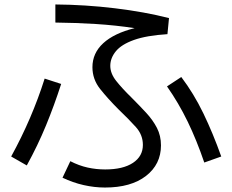

<svg xmlns="http://www.w3.org/2000/svg" viewBox="-20 -785 1040 860"><path d="M260 11 295 -63Q334 -43 372.5 -34.5Q411 -26 451 -26Q531 -26 575.5 -55.5Q620 -85 620 -136Q620 -181 588.5 -216Q557 -251 511 -295Q463 -343 428.5 -386.5Q394 -430 394 -484Q394 -547 442.5 -591.5Q491 -636 583 -659Q497 -672 409 -677.5Q321 -683 228 -684V-765Q362 -764 494.5 -748Q627 -732 737 -704L730 -632Q636 -626 580 -606Q524 -586 499 -555.5Q474 -525 474 -490Q474 -456 500.5 -422.5Q527 -389 569 -348Q605 -312 635 -279.5Q665 -247 683 -212Q701 -177 701 -134Q701 -49 634 3Q567 55 450 55Q403 55 354.5 44Q306 33 260 11ZM971 -84 895 -57Q861 -157 820.5 -240.5Q780 -324 728 -398L792 -440Q848 -366 891 -277Q934 -188 971 -84ZM100 -44 30 -84Q123 -253 180 -433L254 -409Q223 -313 186 -223Q149 -133 100 -44Z"/></svg>

Font: Murecho
Style: Regular
Weight: 400
Designer: Neil Summerour
Foundry: Positype
Version: Version 1.010; ttfautohint (v1.8.3)